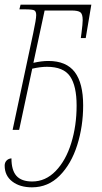

<svg xmlns="http://www.w3.org/2000/svg" viewBox="-21 -556 438 822"><path d="M-1 153Q-1 140 7 131.5Q15 123 28 122Q28 173 49.5 197Q71 221 117 221Q174 221 217.5 176Q261 131 284 56.5Q307 -18 307 -104Q307 -188 279 -229Q251 -270 180 -270Q152 -270 117 -262L61 0H33L121 -413Q134 -474 134 -491Q134 -507 126 -511.5Q118 -516 86 -516H62L67 -536H370L346 -393H325L328 -416Q333 -454 333 -470Q333 -496 323 -503.5Q313 -511 285 -511H170L122 -287Q157 -295 186 -295Q263 -295 299 -247.5Q335 -200 335 -105Q335 -15 309.5 65.5Q284 146 234.5 196Q185 246 116 246Q64 246 31.5 221Q-1 196 -1 153Z"/></svg>

Font: Noto Serif NarrowThin
Style: Italic
Weight: 250
Width: 4
Italic angle: -12°
Designer: Monotype Design Team
Foundry: Monotype Imaging Inc.
Version: Version 1.001